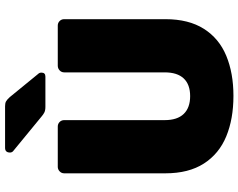

<svg xmlns="http://www.w3.org/2000/svg" viewBox="-114 -840 963 776"><g transform="rotate(-90 368.0 -451.5)"><path d="M369 10Q276 10 205.5 -19Q135 -48 95.5 -109.5Q56 -171 56 -265V-674Q56 -685 64 -692.5Q72 -700 82 -700H245Q256 -700 263.5 -692.5Q271 -685 271 -674V-268Q271 -217 296 -191Q321 -165 368 -165Q415 -165 439.5 -191Q464 -217 464 -268V-674Q464 -685 472 -692.5Q480 -700 491 -700H653Q664 -700 671.5 -692.5Q679 -685 679 -674V-265Q679 -171 640 -109.5Q601 -48 531 -19Q461 10 369 10ZM325 -750Q310 -750 301.5 -754.5Q293 -759 285 -766L145 -881Q140 -886 140 -893Q140 -913 159 -913H327Q339 -913 346 -909.5Q353 -906 364 -894L458 -779Q463 -774 463 -766Q463 -750 447 -750Z"/></g></svg>

Font: Rubik ExtraBold
Style: Regular
Weight: 800
Designer: Hubert and Fischer
Foundry: Hubert and Fischer
Version: Version 2.300;gftools[0.9.30]